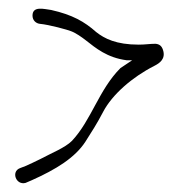

<svg xmlns="http://www.w3.org/2000/svg" viewBox="-20 -443 425 443"><path d="M26 -55C5 -47 17 -15 39 -21L53 -27C109 -52 153 -79 177 -116C191 -138 204 -158 218 -185C239 -225 285 -265 336 -291C348 -297 363 -307 356 -328C353 -337 348 -341 339 -342C326 -342 315 -340 300 -340C248 -340 221 -354 202 -369C175 -393 147 -409 98 -420C82 -422 55 -430 55 -407C55 -396 63 -389 72 -388C94 -386 137 -374 144 -371C155 -367 169 -357 178 -350C201 -332 227 -310 272 -304H285L258 -286C208 -236 191 -166 146 -118C130 -102 99 -90 73 -76C59 -69 48 -64 39 -60Z"/></svg>

Font: Stray Cat
Style: UltCn
Weight: 400
Version: Version 1.0